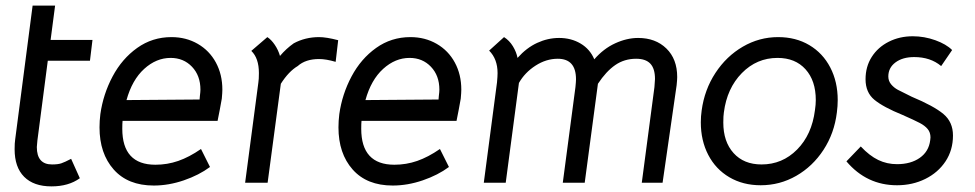

<svg xmlns="http://www.w3.org/2000/svg" viewBox="-20 -649 3469 683"><path d="M32 -118Q32 -141 34 -153L96 -629H176L160 -507H309L300 -433H150L113 -149Q111 -131 111 -126Q111 -64 165 -64Q186 -64 198 -68Q210 -72 233 -84L264 -15Q224 14 163 14Q100 14 66 -20Q32 -54 32 -118Z M415 -191Q415 -63 533 -63Q575 -63 614 -76.5Q653 -90 695 -119L727 -55Q688 -26 634 -7.5Q580 11 527 11Q435 11 384.5 -46Q334 -103 334 -196Q334 -219 337 -243Q347 -314 380.5 -377Q414 -440 468 -478.5Q522 -517 590 -517Q642 -517 683.5 -493Q725 -469 748 -426.5Q771 -384 771 -330Q771 -320 769 -298Q762 -258 754 -219H416Q415 -210 415 -191ZM690 -295 691 -307Q693 -323 693 -330Q693 -380 663 -411.5Q633 -443 587 -443Q536 -443 493 -404Q450 -365 430 -293Z M1183 -506 1174 -429Q1140 -439 1115 -439Q1067 -439 1039 -414Q1007 -395 979 -351L932 1H852L899 -355Q901 -367 901 -389Q901 -442 874 -468L931 -517Q945 -508 957.5 -489.5Q970 -471 976 -450Q998 -476 1025 -495Q1066 -517 1115 -517Q1141 -517 1183 -506Z M1265 -191Q1265 -63 1383 -63Q1425 -63 1464 -76.5Q1503 -90 1545 -119L1577 -55Q1538 -26 1484 -7.5Q1430 11 1377 11Q1285 11 1234.5 -46Q1184 -103 1184 -196Q1184 -219 1187 -243Q1197 -314 1230.5 -377Q1264 -440 1318 -478.5Q1372 -517 1440 -517Q1492 -517 1533.5 -493Q1575 -469 1598 -426.5Q1621 -384 1621 -330Q1621 -320 1619 -298Q1612 -258 1604 -219H1266Q1265 -210 1265 -191ZM1540 -295 1541 -307Q1543 -323 1543 -330Q1543 -380 1513 -411.5Q1483 -443 1437 -443Q1386 -443 1343 -404Q1300 -365 1280 -293Z M1750 -389Q1750 -439 1720 -469L1773 -517Q1792 -505 1804.5 -484.5Q1817 -464 1821 -443Q1853 -479 1891 -496.5Q1929 -514 1969 -514Q2012 -514 2045.5 -494Q2079 -474 2094 -438Q2127 -476 2168.5 -495Q2210 -514 2250 -514Q2312 -514 2350.5 -476.5Q2389 -439 2389 -375Q2389 -366 2387 -346L2337 1H2263L2308 -339Q2310 -361 2310 -368Q2310 -405 2293.5 -422.5Q2277 -440 2243 -440Q2201 -440 2168.5 -417.5Q2136 -395 2107 -351L2060 1H1982L2027 -339Q2029 -359 2029 -367Q2029 -440 1964 -440Q1923 -440 1885 -415.5Q1847 -391 1826 -354L1779 1H1701L1748 -356Q1750 -378 1750 -389Z M2473 -214Q2473 -235 2476 -256Q2486 -330 2525 -389.5Q2564 -449 2622.5 -483Q2681 -517 2748 -517Q2811 -517 2859 -488.5Q2907 -460 2933.5 -409Q2960 -358 2960 -293Q2960 -272 2957 -249Q2948 -175 2909.5 -116Q2871 -57 2812.5 -23.5Q2754 10 2686 10Q2623 10 2574.5 -18.5Q2526 -47 2499.5 -98Q2473 -149 2473 -214ZM2879 -257Q2882 -277 2882 -293Q2882 -362 2845.5 -402.5Q2809 -443 2746 -443Q2672 -443 2619 -389Q2566 -335 2555 -249Q2553 -237 2553 -213Q2553 -145 2589.5 -104.5Q2626 -64 2689 -64Q2763 -64 2815.5 -117Q2868 -170 2879 -257Z M2991 -75 3042 -128Q3073 -95 3104 -80Q3135 -65 3171 -65Q3220 -65 3252 -87.5Q3284 -110 3289 -150L3290 -160Q3290 -178 3280 -190Q3270 -202 3252 -211.5Q3234 -221 3191 -240Q3122 -268 3090.5 -294Q3059 -320 3059 -367Q3059 -412 3081 -446.5Q3103 -481 3141.5 -500.5Q3180 -520 3227 -520Q3268 -520 3307 -506Q3346 -492 3367 -471L3328 -414Q3290 -446 3232 -446Q3191 -446 3165.5 -427Q3140 -408 3140 -377Q3140 -361 3150 -349Q3160 -337 3174 -329.5Q3188 -322 3223 -305Q3302 -272 3336 -243.5Q3370 -215 3370 -167Q3370 -115 3343.5 -75Q3317 -35 3271.5 -12.5Q3226 10 3171 10Q3063 10 2991 -75Z"/></svg>

Font: Bellota Text
Style: Bold Italic
Weight: 700
Italic angle: -7.5°
Designer: Kemie Guaida
Foundry: Kemie Guaida
Version: Version 4.001